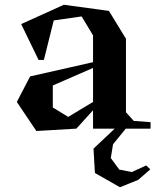

<svg xmlns="http://www.w3.org/2000/svg" viewBox="-20 -534 656 797"><path d="M366.2 0V-76.2L296.9 0L130.9 9.8L49.8 -110.8L105 -216.8L366.2 -275.9V-387.2L318.8 -465.8L203.1 -449.2L162.1 -285.2H140.1L67.9 -434.1L245.1 -514.2L432.1 -488.8L502.9 -373V-67.9L535.2 -32.2L605 -26.9V0H502L449.2 64.9L439.9 122.1L475.1 169.9L526.9 180.2L586.9 152.8L604 168.9L553.2 212.9L478 243.2L374 184.1L368.2 83L456.1 0ZM199.2 -87.9 263.2 -48.8 366.2 -110.8V-252L199.2 -179.2Z"/></svg>

Font: Ortica Angular Bold
Style: Regular
Weight: 700
Designer: Benedetta Bovani
Foundry: Collletttivo
Version: Version 2.000;Glyphs 3.1.2 (3151)